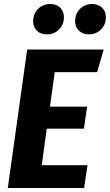

<svg xmlns="http://www.w3.org/2000/svg" viewBox="-20 -941 550 961"><path d="M499 -693 466 -580H254L230 -407H416L400 -297H214L189 -114H418L401 0H19L116 -693ZM146 -835Q146 -872 170.5 -896.5Q195 -921 231 -921Q263 -921 281.5 -902.5Q300 -884 300 -855Q300 -818 275.5 -793.5Q251 -769 215 -769Q183 -769 164.5 -787.5Q146 -806 146 -835ZM356 -835Q356 -872 380.5 -896.5Q405 -921 441 -921Q472 -921 491 -902.5Q510 -884 510 -855Q510 -818 485.5 -793.5Q461 -769 425 -769Q394 -769 375 -787.5Q356 -806 356 -835Z"/></svg>

Font: Fira Sans Condensed
Style: Bold Italic
Weight: 700
Width: 3
Italic angle: -8°
Designer: Carrois Corporate & Edenspiekermann AG
Foundry: Carrois Corporate GbR & Edenspiekermann AG
Version: Version 4.203